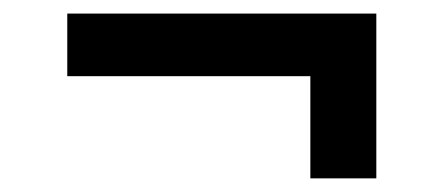

<svg xmlns="http://www.w3.org/2000/svg" viewBox="-20 -409 647 280"><path d="M78.1 -389.2H528.8V-148.9H432.6V-297.9H78.1Z"/></svg>

Font: Noticia Text
Style: Bold
Weight: 700
Designer: JM Sole
Foundry: JM Sole
Version: Version 1.003